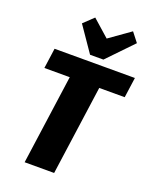

<svg xmlns="http://www.w3.org/2000/svg" viewBox="-172 -1055 922 1150"><g transform="rotate(20 289.0 -479.5)"><path d="M578 -700 560 -571H307L408 -645L318 0H130L220 -645L300 -571H48L66 -700ZM518 -900 363 -739H278L168 -899L231 -959L388 -820H276L472 -959Z"/></g></svg>

Font: Pathway Extreme SemiCondensed ExtraBold
Style: Italic
Weight: 800
Width: 4
Italic angle: -8°
Version: Version 1.001;gftools[0.9.26]